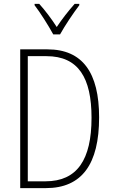

<svg xmlns="http://www.w3.org/2000/svg" viewBox="-20 -1034 587 988"><path d="M254 -857H289C314 -902 356 -965 388 -1007V-1014H364C329 -974 300 -937 272 -895C246 -936 211 -982 182 -1014H158V-1007C186 -971 229 -903 254 -857ZM490 -430C490 -660 405 -780 224 -780H84V-66H216C402 -66 490 -190 490 -430ZM451 -428C451 -212 377 -101 214 -101H123V-745H219C384 -745 451 -633 451 -428Z"/></svg>

Font: Noto Sans Malayalam UI Condensed ExtraLight
Style: Regular
Weight: 200
Width: 3
Designer: Jelle Bosma - Monotype Design Team
Foundry: Monotype Imaging Inc.
Version: Version 2.104